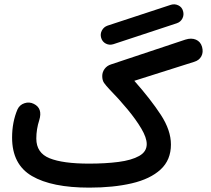

<svg xmlns="http://www.w3.org/2000/svg" viewBox="-20 -815 970 883"><path d="M445.3 -640.6Q439.9 -658.7 448.7 -675Q457.5 -691.4 475.1 -697.3L766.1 -793Q783.7 -798.3 800.3 -790.3Q816.9 -782.2 821.8 -764.2Q827.1 -746.1 818.8 -730Q810.5 -713.9 793 -708L501.5 -611.8Q483.4 -606 467 -614.3Q450.7 -622.6 445.3 -640.6ZM35.6 -182.1Q35.6 -253.9 60.5 -312Q70.3 -333 92.5 -340.3Q114.7 -347.7 135.3 -337.4Q177.2 -316.9 160.6 -262.7Q147 -220.7 147 -177.7Q147 -111.8 208 -87.2Q269 -62.5 389.6 -62.5Q465.3 -62.5 525.1 -70.3Q585 -78.1 619.9 -97.7Q654.8 -117.2 654.8 -152.3Q654.8 -181.6 630.1 -223.4Q605.5 -265.1 566.2 -312.5Q526.9 -359.9 482.9 -404.8Q466.8 -421.9 458.5 -433.8Q450.2 -445.8 450.2 -465.3Q450.2 -483.4 461.2 -498.3Q472.2 -513.2 491.2 -519L832.5 -632.8Q859.9 -641.6 881.1 -632.6Q902.3 -623.5 909.2 -599.6Q916 -574.7 906 -556.2Q896 -537.6 873.5 -530.8L597.7 -443.4Q673.3 -357.9 719.7 -286.9Q766.1 -215.8 766.1 -150.4Q766.1 -79.1 718.5 -35.4Q670.9 8.3 586.2 28.1Q501.5 47.9 390.6 47.9Q218.3 47.9 127 -5.4Q35.6 -58.6 35.6 -182.1Z"/></svg>

Font: Mikhak-FD SemiBold
Style: Regular
Weight: 600
Designer: Amin Abedi
Version: Version 3.2